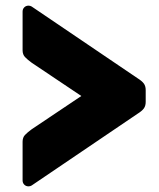

<svg xmlns="http://www.w3.org/2000/svg" viewBox="-20 -690 563 680"><path d="M467 -287 92 -33Q87 -30 81 -30Q72 -30 66 -36Q60 -42 60 -51V-188Q60 -203 68.5 -212Q77 -221 92 -232L268 -350L92 -468Q77 -479 68.5 -488Q60 -497 60 -512V-649Q60 -658 66 -664Q72 -670 81 -670Q87 -670 92 -667L467 -413Q483 -403 489.5 -394Q496 -385 496 -371V-329Q496 -315 489.5 -306Q483 -297 467 -287Z"/></svg>

Font: Rubik
Style: Regular
Weight: 700
Designer: Hubert & Fischer
Foundry: Hubert & Fischer
Version: Version 1.100